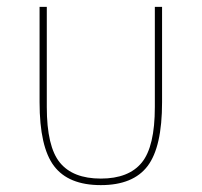

<svg xmlns="http://www.w3.org/2000/svg" viewBox="-20 -526 586 558"><path d="M116 -506V-215Q116 -100 154 -53.5Q192 -7 273 -7Q354 -7 392 -53.5Q430 -100 430 -215V-506H451V-229Q451 -99 409 -43.5Q367 12 273 12Q179 12 137 -43.5Q95 -99 95 -229V-506Z"/></svg>

Font: IBM Plex Sans Thin
Style: Regular
Weight: 100
Designer: Mike Abbink, Paul van der Laan, Pieter van Rosmalen
Foundry: Bold Monday
Version: Version 3.0